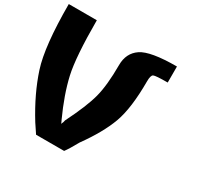

<svg xmlns="http://www.w3.org/2000/svg" viewBox="-181 -1086 1331 1297"><g transform="rotate(30 484.5 -437.5)"><path d="M718.8 -687.5Q718.8 -476.6 675.8 -359.4Q632.8 -242.2 531.2 -101.6Q492.2 -31.2 468.8 0H250Q234.4 -23.4 203.1 -70.3Q101.6 -234.4 50.8 -390.6Q0 -546.9 0 -875H218.8Q218.8 -589.8 248 -460Q277.3 -330.1 349.6 -171.9Q357.4 -158.2 359.4 -148.4Q369.1 -166 371.1 -181.6Q449.2 -337.9 474.6 -433.6Q500 -529.3 500 -687.5Q500 -781.2 569.3 -828.1Q638.7 -875 843.8 -875V-750Q750 -750 734.4 -742.2Q718.8 -734.4 718.8 -687.5Z"/></g></svg>

Font: CraftyPE
Style: Regular
Weight: 400
Designer: Erek Butcher
Foundry: Haunted Coop
Version: Version 0.018;April 4, 2024;FontCreator 15.0.0.2962 64-bit